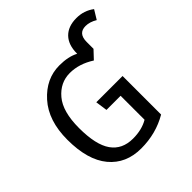

<svg xmlns="http://www.w3.org/2000/svg" viewBox="-219 -997 1173 1173"><g transform="rotate(-45 367.5 -410.0)"><path d="M620 -832Q685 -832 735 -794L699 -735Q661 -758 625 -758Q561 -758 561 -684V-625L512 -573Q434 -623 354 -623Q271 -623 213.5 -555Q156 -487 156 -345Q156 -200 203.5 -133Q251 -66 344 -66Q421 -66 475 -98V-305H353L342 -382H569V-49Q465 12 337 12Q206 12 130.5 -79Q55 -170 55 -345Q55 -510 140.5 -605.5Q226 -701 342 -701Q419 -701 469 -674V-676Q469 -751 508.5 -791.5Q548 -832 620 -832Z"/></g></svg>

Font: Fira Sans
Style: Regular
Weight: 400
Designer: Carrois Corporate & Edenspiekermann AG
Foundry: Carrois Corporate GbR & Edenspiekermann AG
Version: Version 4.106;PS 004.106;hotconv 1.0.70;makeotf.lib2.5.58329